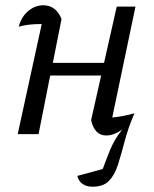

<svg xmlns="http://www.w3.org/2000/svg" viewBox="-20 -508 585 727"><path d="M47 0 138 -417Q109 -417 89 -414.5Q69 -412 51 -407Q60 -443 86 -465.5Q112 -488 144 -488Q192 -488 213 -436L180 -270H374L422 -483H493L405 -63Q446 -67 489 -79Q465 -23 452 27Q439 77 426.5 116Q414 155 392.5 177Q371 199 330 199Q307 199 292 188Q277 177 273 158L369 132Q381 99 396.5 60.5Q412 22 442 -17Q411 5 382 5Q338 5 325 -53L363 -222H170L126 0Z"/></svg>

Font: Piazzolla
Style: Italic
Weight: 400
Italic angle: -11.3°
Designer: Juan Pablo del Peral
Foundry: Huerta Tipografica
Version: Version 1.330